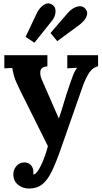

<svg xmlns="http://www.w3.org/2000/svg" viewBox="-20 -819 591 1110"><path d="M148 271Q110 271 83.5 248.5Q57 226 57 189Q57 162 74.5 141.5Q92 121 120 120Q142 119 157.5 134.5Q173 150 173 177Q173 180 173 183Q173 186 172 190Q174 190 177 189Q195 183 217 137Q240 90 257 26L99 -291Q71 -347 62.5 -375.5Q54 -404 51 -426L5 -424V-500H254V-436Q217 -432 213.5 -408Q210 -384 222 -358L320 -134Q330 -160 346 -214.5Q362 -269 384 -333Q390 -352 401.5 -381.5Q413 -411 426 -427L369 -424V-500H547V-436Q516 -429 495.5 -398Q475 -367 459 -322L334 35Q306 116 281 168.5Q256 221 225 246Q194 271 148 271ZM179 -572 128 -606 193 -743Q207 -773 232 -790Q257 -807 280 -793Q297 -783 300 -765.5Q303 -748 297 -729.5Q291 -711 279 -697ZM311 -581 272 -628 371 -743Q396 -772 425.5 -780.5Q455 -789 473 -769Q487 -753 483.5 -735.5Q480 -718 467.5 -702.5Q455 -687 440 -676Z"/></svg>

Font: Lora
Style: Bold
Weight: 700
Designer: Olga Karpushina, Alexei Vanyashin (Cyrillic)
Foundry: Cyreal
Version: Version 3.006; ttfautohint (v1.8.4.7-5d5b);gftools[0.9.30]